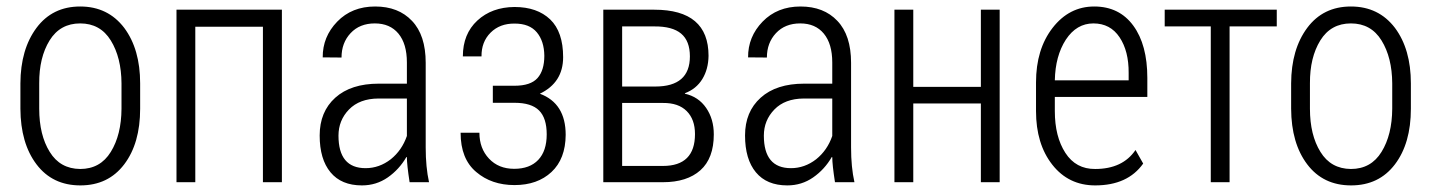

<svg xmlns="http://www.w3.org/2000/svg" viewBox="-20 -558 4384 588"><path d="M100.1 -225.1Q100.1 -144.5 132.3 -92.8Q164.1 -41 225.6 -40.5Q287.1 -40.5 319.3 -92.8Q351.6 -145 352.1 -225.1V-302.7Q351.6 -381.8 319.3 -434.1Q287.1 -486.3 225.6 -486.3Q164.1 -486.3 131.8 -434.1Q99.6 -381.8 100.1 -302.7ZM42.5 -302.7Q43 -407.2 91.8 -472.7Q140.6 -538.1 225.6 -538.1Q310.5 -538.1 360.4 -472.7Q409.2 -407.2 409.2 -302.7V-225.1Q409.2 -119.1 360.4 -54.7Q311.5 9.8 226.1 9.8Q140.6 9.8 91.8 -54.7Q43 -119.1 42.5 -225.1Z M843.3 0H785.2V-476.1H578.1V0H520.5V-528.3H843.3Z M1016.6 -142.6Q1016.6 -43 1099.6 -43Q1141.6 -43 1176.8 -70.3Q1210.9 -97.7 1226.1 -141.6V-256.3H1138.7Q1081.1 -255.9 1048.8 -222.7Q1016.6 -189.5 1016.6 -142.6ZM1088.4 9.8Q1025.4 9.8 992.2 -30.3Q959 -70.3 959 -143.1Q959 -215.8 1006.8 -258.8Q1054.7 -301.8 1140.1 -301.8H1226.1V-366.7Q1226.1 -423.8 1200.2 -455.1Q1174.3 -486.3 1127.9 -486.3Q1081.5 -486.3 1053.7 -456.5Q1025.9 -426.8 1025.9 -381.8L968.3 -382.3Q967.8 -445.3 1012.7 -491.7Q1057.6 -538.1 1128.9 -538.1Q1200.2 -538.1 1241.7 -494.1Q1283.7 -450.2 1283.7 -365.7V-106.4Q1283.7 -45.9 1293.9 0H1234.4Q1226.1 -53.7 1226.1 -76.7L1224.6 -77.1Q1202.6 -39.1 1167.5 -14.6Q1132.3 9.8 1088.4 9.8Z M1712.4 -145Q1711.9 -71.3 1668.9 -31.2Q1626 8.8 1555.7 8.8Q1485.4 8.8 1438.5 -31.2Q1390.6 -71.3 1390.6 -151.4H1448.2Q1448.2 -103.5 1477.5 -72.3Q1506.8 -41 1554.7 -41Q1602.5 -41 1628.4 -68.4Q1654.3 -95.7 1654.3 -146.5Q1654.3 -196.3 1630.9 -219.7Q1607.4 -243.2 1555.7 -243.2H1489.3V-295.4H1555.7Q1605 -295.4 1626 -318.8Q1647 -342.3 1647 -387.2Q1646.5 -432.1 1624 -459Q1601.6 -485.8 1556.2 -485.8Q1510.7 -486.3 1482.4 -458Q1454.1 -429.7 1454.6 -385.3H1397.5Q1397.5 -454.1 1441.9 -495.1Q1486.3 -536.1 1555.7 -536.6Q1625 -536.6 1665 -498.5Q1704.6 -460.4 1704.6 -382.8Q1704.6 -305.2 1633.3 -271Q1712.4 -241.7 1712.4 -145Z M1986.8 -293Q2092.8 -293 2092.8 -385.3Q2092.8 -432.6 2065.9 -455.1Q2039.1 -477.5 1983.9 -477.1H1885.3V-293ZM2010.3 -49.8Q2108.4 -49.8 2108.4 -147.5Q2108.4 -192.4 2083 -217.8Q2057.6 -243.2 2010.3 -242.7H1885.3V-49.8ZM1983.9 -528.3Q2149.9 -528.3 2149.9 -387.2Q2149.4 -346.2 2130.9 -315.9Q2112.3 -285.6 2077.6 -272.5V-271Q2119.1 -261.7 2142.6 -227.5Q2166 -193.4 2166 -146.5Q2166 -73.2 2125 -36.6Q2084 0 2010.3 0H1827.6V-528.3Z M2319.3 -142.6Q2319.3 -43 2402.3 -43Q2444.3 -43 2479.5 -70.3Q2513.7 -97.7 2528.8 -141.6V-256.3H2441.4Q2383.8 -255.9 2351.6 -222.7Q2319.3 -189.5 2319.3 -142.6ZM2391.1 9.8Q2328.1 9.8 2294.9 -30.3Q2261.7 -70.3 2261.7 -143.1Q2261.7 -215.8 2309.6 -258.8Q2357.4 -301.8 2442.9 -301.8H2528.8V-366.7Q2528.8 -423.8 2502.9 -455.1Q2477.1 -486.3 2430.7 -486.3Q2384.3 -486.3 2356.4 -456.5Q2328.6 -426.8 2328.6 -381.8L2271 -382.3Q2270.5 -445.3 2315.4 -491.7Q2360.4 -538.1 2431.6 -538.1Q2502.9 -538.1 2544.4 -494.1Q2586.4 -450.2 2586.4 -365.7V-106.4Q2586.4 -45.9 2596.7 0H2537.1Q2528.8 -53.7 2528.8 -76.7L2527.3 -77.1Q2505.4 -39.1 2470.2 -14.6Q2435.1 9.8 2391.1 9.8Z M3041.5 0H2983.9V-241.2H2776.9V0H2719.2V-528.3H2776.9V-292H2983.9V-528.3H3041.5Z M3244.1 -436.5Q3211.9 -386.7 3210.4 -312H3436.5V-334.5Q3437 -401.4 3408.7 -443.8Q3380.4 -486.3 3328.6 -486.3Q3276.9 -486.3 3244.1 -436.5ZM3152.8 -217.8V-305.7Q3152.8 -407.2 3203.6 -472.7Q3254.4 -538.1 3331.1 -538.1Q3407.7 -538.1 3450.7 -479.5Q3493.7 -420.9 3493.7 -319.3V-261.2H3210.4V-217.8Q3210.4 -139.6 3242.7 -89.8Q3274.9 -40 3334 -40.5Q3418 -40.5 3457.5 -98.6L3481 -57.1Q3433.6 9.8 3334 9.8Q3252.4 9.8 3202.6 -53.7Q3152.8 -117.2 3152.8 -217.8Z M3890.1 -477.1H3745.6V0H3688V-477.1H3546.9V-528.3H3890.1Z M3991.7 -225.1Q3991.7 -144.5 4023.9 -92.8Q4055.7 -41 4117.2 -40.5Q4178.7 -40.5 4210.9 -92.8Q4243.2 -145 4243.7 -225.1V-302.7Q4243.2 -381.8 4210.9 -434.1Q4178.7 -486.3 4117.2 -486.3Q4055.7 -486.3 4023.4 -434.1Q3991.2 -381.8 3991.7 -302.7ZM3934.1 -302.7Q3934.6 -407.2 3983.4 -472.7Q4032.2 -538.1 4117.2 -538.1Q4202.1 -538.1 4252 -472.7Q4300.8 -407.2 4300.8 -302.7V-225.1Q4300.8 -119.1 4252 -54.7Q4203.1 9.8 4117.7 9.8Q4032.2 9.8 3983.4 -54.7Q3934.6 -119.1 3934.1 -225.1Z"/></svg>

Font: RobotoCondensed-Light
Style: Light
Weight: 300
Designer: Google
Version: Version 1.200311; 2013